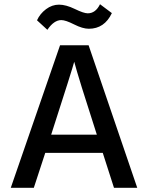

<svg xmlns="http://www.w3.org/2000/svg" viewBox="-20 -888 700 908"><path d="M270 -793Q235 -793 204 -747L155 -792Q169 -823 197.5 -844.5Q226 -866 259 -866Q292 -866 334 -845.5Q376 -825 395 -825Q432 -825 453 -868L509 -826Q474 -752 400 -752Q371 -752 330.5 -772.5Q290 -793 270 -793ZM140 0H31L264 -674H399L629 0H519L466 -165H194ZM331 -596Q324 -567 222 -251H438Q351 -520 331 -596Z"/></svg>

Font: Hind Jalandhar Medium
Style: Regular
Weight: 500
Designer: Namrata Goyal
Foundry: Indian Type Foundry
Version: Version 0.702;PS 1.0;hotconv 1.0.81;makeotf.lib2.5.63406